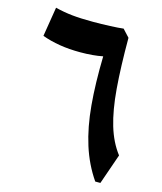

<svg xmlns="http://www.w3.org/2000/svg" viewBox="-118 -885 821 971"><g transform="rotate(15 292.5 -399.0)"><path d="M447.3 -745.6Q447.3 -592.8 456.3 -481.9Q465.3 -371.1 488.8 -292.7Q512.2 -214.4 555.2 -158.7L500 0H473.1Q421.9 -74.2 393.3 -164.6Q364.7 -254.9 354.7 -367.7Q344.7 -480.5 348.1 -622.1Q296.9 -611.8 230.5 -611.8Q171.4 -611.8 121.3 -620.1Q71.3 -628.4 29.3 -644L54.2 -797.9Q99.1 -786.6 143.3 -782Q187.5 -777.3 252.9 -777.3Q296.9 -777.3 342.3 -779.3Q387.7 -781.2 411.6 -784.2Z"/></g></svg>

Font: Pinar-DS2-FD Bold
Style: Regular
Weight: 700
Designer: Amin Abedi
Version: Version 3.000